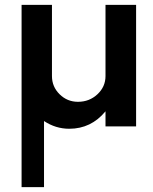

<svg xmlns="http://www.w3.org/2000/svg" viewBox="-20 -520 630 790"><path d="M540 -500V0H414.1V-62Q355 9.8 265.1 9.8Q209 9.8 161.1 -22V250H68.8V-500H193.8V-207Q193.8 -163.1 225.3 -132.1Q256.8 -101.1 300.8 -101.1Q347.7 -101.1 380.9 -132.1Q414.1 -163.1 414.1 -207V-500Z"/></svg>

Font: Oakes Grotesk
Style: SemiBold Italic
Weight: 600
Designer: Samuel Oakes
Foundry: Samuel Oakes
Version: Version 1.0 | wf-rip DC20170320